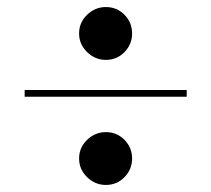

<svg xmlns="http://www.w3.org/2000/svg" viewBox="-20 -650 600 545"><path d="M280.6 -480Q250 -480 227.2 -502.2Q204.5 -524.4 204.5 -555Q204.5 -586 227.2 -608Q250 -630 280.6 -630Q311.9 -630 333.4 -608Q355 -586 355 -555Q355 -524.4 333.4 -502.2Q311.9 -480 280.6 -480ZM280.6 -125Q250 -125 227.2 -147.2Q204.5 -169.4 204.5 -200Q204.5 -231 227.2 -253Q250 -275 280.6 -275Q311.9 -275 333.4 -253Q355 -231 355 -200Q355 -169.4 333.4 -147.2Q311.9 -125 280.6 -125ZM50 -375.5V-394.5H510V-375.5Z"/></svg>

Font: Bodoni Moda
Style: Italic
Weight: 400
Italic angle: -13°
Designer: Owen Earl
Foundry: indestructible type
Version: Version 2.005